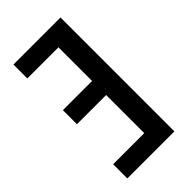

<svg xmlns="http://www.w3.org/2000/svg" viewBox="-221 -782 851 851"><g transform="rotate(-45 204.5 -357.0)"><path d="M44 0V-89H239V-328H56V-416H239V-627H44V-714H339V0Z"/></g></svg>

Font: Noto Sans ExtraCondensed Medium
Style: Regular
Weight: 500
Width: 2
Designer: Monotype Design Team
Foundry: Monotype Imaging Inc.
Version: Version 2.013; ttfautohint (v1.8.4.7-5d5b)